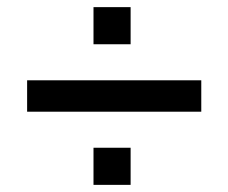

<svg xmlns="http://www.w3.org/2000/svg" viewBox="-20 -556 640 538"><path d="M242 -432V-536H346V-432ZM56 -243V-331H544V-243ZM242 -38V-142H346V-38Z"/></svg>

Font: Nunito Sans
Style: Bold
Weight: 700
Designer: Vernon Adams
Foundry: Vernon Adams
Version: Version 3.101; ttfautohint (v1.8.4.7-5d5b);gftools[0.9.27]